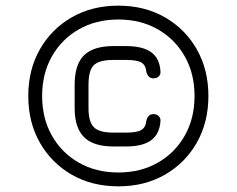

<svg xmlns="http://www.w3.org/2000/svg" viewBox="-20 -661 837 679"><path d="M717 -321.5Q717 -228.5 676 -156.5Q635 -84.5 563.2 -43.2Q491.5 -2 398.5 -2Q305.5 -2 233.8 -43.2Q162 -84.5 121 -156.5Q80 -228.5 80 -321.5Q80 -414.5 121 -486.5Q162 -558.5 233.8 -599.8Q305.5 -641 398.5 -641Q491.5 -641 563.2 -599.8Q635 -558.5 676 -486.5Q717 -414.5 717 -321.5ZM129 -321.5Q129 -242.5 163.5 -181.5Q198 -120.5 258.8 -85.8Q319.5 -51 398.5 -51Q477.5 -51 538.2 -85.8Q599 -120.5 633.5 -181.5Q668 -242.5 668 -321.5Q668 -400.5 633.5 -461.5Q599 -522.5 538.2 -557.2Q477.5 -592 398.5 -592Q319.5 -592 258.8 -557.2Q198 -522.5 163.5 -461.5Q129 -400.5 129 -321.5ZM380.5 -143Q310.5 -143 277.2 -176Q244 -209 244 -278.5V-361.5Q244 -433 277.2 -465.5Q310.5 -498 380.5 -498H426Q484.5 -498 514.5 -476.5Q544.5 -455 547.5 -409Q548.5 -398 541.8 -391Q535 -384 523 -384Q512 -384 506 -390.5Q500 -397 497.5 -407Q495.5 -430.5 480 -439.8Q464.5 -449 426 -449H380.5Q331 -449 312 -430.8Q293 -412.5 293 -361.5V-278.5Q293 -230 312 -211Q331 -192 380.5 -192H426Q464.5 -192 480 -201.5Q495.5 -211 497.5 -234Q500 -244.5 506 -251Q512 -257.5 523 -257.5Q534.5 -257.5 541.5 -250.2Q548.5 -243 547.5 -232Q544 -186.5 514.2 -164.8Q484.5 -143 426 -143Z"/></svg>

Font: Jura Light
Style: Regular
Weight: 400
Version: Version 5.106